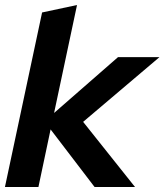

<svg xmlns="http://www.w3.org/2000/svg" viewBox="-22 -750 660 770"><path d="M-2.2 0 146.8 -700 286.9 -729.9 194.9 -297 451.4 -521H617.7L311.4 -261.3L519.5 0H357.3L180.9 -231L132.1 0Z"/></svg>

Font: Red Hat Display VF
Style: Italic
Weight: 300
Italic angle: -12°
Designer: Pentagram, MCKL
Foundry: Pentagram, MCKL
Version: Version 1.023